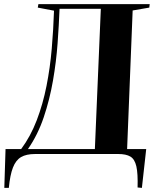

<svg xmlns="http://www.w3.org/2000/svg" viewBox="-20 -750 762 935"><path d="M1 165 7 -24H83Q129 -86 159 -164.5Q189 -243 206.5 -331.5Q224 -420 232 -513Q240 -606 243 -698L164 -713L167 -730H709L707 -713L626 -699L599 -24H692L671 165L650 163Q652 95 644 60Q636 25 615 12.5Q594 0 556 0H151Q108 0 82.5 15Q57 30 43 66Q29 102 23 165ZM116 -24H442L471 -707H270Q267 -629 260.5 -539.5Q254 -450 238 -357.5Q222 -265 193 -179Q164 -93 116 -24Z"/></svg>

Font: Literata 72pt
Style: Bold Italic
Weight: 700
Italic angle: -2°
Designer: Latin by Veronika Burian and Jose Scaglione. Greek by Irene Vlachou. Cyrillic by Vera Evstafieva
Foundry: TypeTogether
Version: Version 3.002